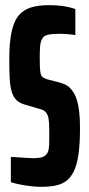

<svg xmlns="http://www.w3.org/2000/svg" viewBox="-20 -716 343 744"><path d="M139 8Q121 8 99.5 5.5Q78 3 58 -1Q38 -5 22 -10V-108Q40 -107 56 -106Q72 -105 86 -104Q100 -103 109 -103Q128 -103 140 -106Q152 -109 159 -117Q165 -123 167.5 -132.5Q170 -142 170.5 -157Q171 -172 171 -190Q171 -220 170 -239.5Q169 -259 164.5 -269.5Q160 -280 152 -286Q144 -292 130 -295L75 -311Q55 -317 43 -329Q31 -341 25 -362Q19 -383 17.5 -413.5Q16 -444 16 -487Q16 -554 25.5 -595.5Q35 -637 54.5 -658.5Q74 -680 103 -688Q132 -696 170 -696Q200 -696 220.5 -693Q241 -690 254 -686.5Q267 -683 272 -681V-580Q267 -581 259 -582Q251 -583 239 -584Q227 -585 210 -585Q180 -585 164.5 -581Q149 -577 143 -565Q137 -555 135.5 -537Q134 -519 134 -491Q134 -455 136 -439Q138 -423 144 -418Q150 -413 162 -409L212 -396Q222 -393 231.5 -389Q241 -385 249.5 -377Q258 -369 266 -356Q273 -345 278.5 -327Q284 -309 287 -282.5Q290 -256 290 -218Q290 -158 284 -117Q278 -76 265.5 -51Q253 -26 235 -13.5Q217 -1 193 3.5Q169 8 139 8Z"/></svg>

Font: Saira UltraCondensed ExtraBold
Style: Regular
Weight: 800
Width: 1
Designer: Hector Gatti with collaboration of the Omnibus-Type team
Foundry: Omnibus-Type
Version: Version 1.101